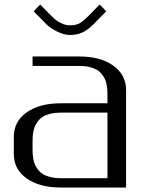

<svg xmlns="http://www.w3.org/2000/svg" viewBox="-20 -835 644 855"><path d="M453.1 -784.7 395.5 -726.1Q370.1 -700.7 345.9 -689.9Q321.8 -679.2 291.5 -679.2Q265.6 -679.2 234.9 -694.3Q204.1 -709.5 186.5 -727.1L129.9 -784.7L159.2 -814.9L203.1 -770Q216.3 -756.3 226.8 -747.6Q237.3 -738.8 255.1 -730.5Q272.9 -722.2 291.5 -722.2Q318.8 -722.2 335.4 -731.9Q352.1 -741.7 379.9 -770L423.8 -814.9ZM125 -541.5V-583.5H333.5Q426.8 -583.5 484.1 -543Q541.5 -502.4 541.5 -433.1V0H250Q156.2 0 98.9 -40.3Q41.5 -80.6 41.5 -149.9V-225.1Q41.5 -294.4 98.9 -334.7Q156.2 -375 250 -375H458.5V-410.6Q458.5 -423.8 458 -433.3Q457.5 -442.9 454.8 -457.5Q452.1 -472.2 447.3 -482.7Q442.4 -493.2 433.1 -505.1Q423.8 -517.1 411.1 -524.4Q398.4 -531.7 378.4 -536.6Q358.4 -541.5 333.5 -541.5ZM458.5 -41.5V-333.5H250Q225.1 -333.5 205.1 -328.6Q185.1 -323.7 172.4 -316.2Q159.7 -308.6 150.4 -296.9Q141.1 -285.2 136.2 -274.7Q131.3 -264.2 128.7 -249.5Q126 -234.9 125.5 -225.1Q125 -215.3 125 -202.1V-172.9Q125 -159.7 125.5 -149.9Q126 -140.1 128.7 -125.5Q131.3 -110.8 136.2 -100.3Q141.1 -89.8 150.4 -78.1Q159.7 -66.4 172.4 -58.8Q185.1 -51.3 205.1 -46.4Q225.1 -41.5 250 -41.5Z"/></svg>

Font: Gputeks
Style: Regular
Weight: 500
Version: Version 0.9